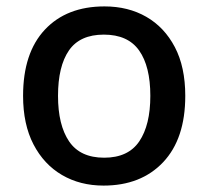

<svg xmlns="http://www.w3.org/2000/svg" viewBox="-20 -662 649 599"><path d="M558 -363Q558 -229 489 -156Q420 -83 303 -83Q230 -83 173.5 -116Q117 -149 84.5 -211.5Q52 -274 52 -363Q52 -497 120 -569.5Q188 -642 306 -642Q380 -642 436.5 -609.5Q493 -577 525.5 -515Q558 -453 558 -363ZM161 -363Q161 -272 195.5 -221Q230 -170 305 -170Q380 -170 414.5 -221Q449 -272 449 -363Q449 -455 414 -504.5Q379 -554 304 -554Q229 -554 195 -504.5Q161 -455 161 -363Z"/></svg>

Font: Noto Sans Telugu UI Medium
Style: Regular
Weight: 500
Designer: Jelle Bosma - Monotype Design Team
Foundry: Monotype Imaging Inc.
Version: Version 2.005; ttfautohint (v1.8.4.7-5d5b)